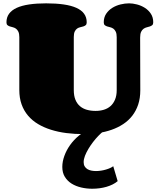

<svg xmlns="http://www.w3.org/2000/svg" viewBox="-20 -798 965 1160"><path d="M827.6 -252Q827.6 -204.6 814.9 -166.5Q802.2 -128.4 779.3 -98.9Q756.3 -69.3 724.4 -48.3Q692.4 -27.3 654.3 -13.9Q616.2 -0.5 573.2 5.9Q530.3 12.2 484.9 12.2Q430.7 12.2 380.9 5.9Q331.1 -0.5 287.8 -14.2Q244.6 -27.8 209.5 -48.8Q174.3 -69.8 149.2 -99.6Q124 -129.4 110.4 -167.7Q96.7 -206.1 96.7 -253.9V-573.2Q96.7 -594.7 90.8 -606.7Q85 -618.7 76.4 -624.8Q67.9 -630.9 57.9 -633.3Q47.9 -635.7 39.3 -638.4Q30.8 -641.1 24.9 -646.2Q19 -651.4 19 -663.1Q19 -693.4 34.9 -715.1Q50.8 -736.8 81.3 -750.7Q111.8 -764.6 156.5 -771.2Q201.2 -777.8 258.8 -777.8Q318.4 -777.8 364.3 -771.2Q410.2 -764.6 441.2 -750.7Q472.2 -736.8 488 -715.1Q503.9 -693.4 503.9 -663.1Q503.9 -651.4 498 -646.2Q492.2 -641.1 483.6 -638.4Q475.1 -635.7 464.8 -633.5Q454.6 -631.3 446 -625.5Q437.5 -619.6 431.6 -607.7Q425.8 -595.7 425.8 -574.2V-253.9Q425.8 -219.7 435.5 -195.8Q445.3 -171.9 462.9 -156.7Q480.5 -141.6 504.6 -134.8Q528.8 -127.9 557.6 -127.9Q584.5 -127.9 607.7 -135Q630.9 -142.1 647.9 -157.2Q665 -172.4 675 -196.3Q685.1 -220.2 685.1 -253.9V-573.2Q685.1 -594.7 679.2 -606.7Q673.3 -618.7 664.8 -624.8Q656.2 -630.9 646 -633.3Q635.7 -635.7 627.2 -638.4Q618.7 -641.1 612.8 -646.2Q606.9 -651.4 606.9 -663.1Q606.9 -693.4 621.6 -715.1Q636.2 -736.8 658.7 -750.7Q681.2 -764.6 708 -771.2Q734.9 -777.8 759.8 -777.8Q781.7 -777.8 807.4 -771.2Q833 -764.6 855 -750.7Q877 -736.8 891.4 -715.1Q905.8 -693.4 905.8 -663.1Q905.8 -651.4 899.9 -646.2Q894 -641.1 885.3 -638.2Q876.5 -635.3 866.2 -632.8Q856 -630.4 847.2 -624Q838.4 -617.7 832.5 -605.5Q826.7 -593.3 826.7 -570.8ZM690.9 296.4Q677.7 307.6 660.6 316.2Q643.6 324.7 623.5 330.6Q603.5 336.4 581.5 339.4Q559.6 342.3 537.1 342.3Q502.9 342.3 470.5 334.7Q438 327.1 412.6 311.3Q387.2 295.4 371.8 270.5Q356.4 245.6 356.4 210.4Q356.4 178.2 368.9 143.8Q381.3 109.4 403.6 78.1Q425.8 46.9 456.3 21.7Q486.8 -3.4 522.9 -17.1H625Q616.7 -14.6 603 -3.7Q589.4 7.3 573.7 23.4Q558.1 39.6 542.5 59.8Q526.9 80.1 514.2 101.3Q501.5 122.6 493.4 143.3Q485.4 164.1 485.4 181.6Q485.4 196.8 491.5 207Q497.6 217.3 507.8 223.6Q518.1 230 531.7 232.7Q545.4 235.4 560.1 235.4Q575.2 235.4 590.8 232.9Q606.4 230.5 620.4 226.3Q634.3 222.2 645.8 217Q657.2 211.9 664.1 206.1Z"/></svg>

Font: Corben
Style: Bold
Weight: 700
Designer: vernon adams
Foundry: vernon adams
Version: Version 1.101; ttfautohint (v1.6)